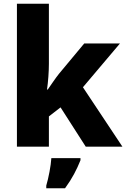

<svg xmlns="http://www.w3.org/2000/svg" viewBox="-20 -780 673 1021"><path d="M240 -440V-760H70V0H240V-161L302 -209L436 0H631L421 -316L618 -549H428L294 -388C276 -366 249 -325 234 -304H230C236 -344 240 -400 240 -440ZM408 72V61H253C251 100 238 167 226 207V221H326C364 169 388 122 408 72Z"/></svg>

Font: Noto Sans Lao ExtraBold
Style: Regular
Weight: 800
Designer: Monotype Design Team
Foundry: Monotype Imaging Inc.
Version: Version 2.003